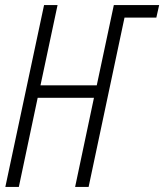

<svg xmlns="http://www.w3.org/2000/svg" viewBox="-20 -734 645 754"><path d="M1 0 153 -714H206L139 -399H360L427 -714H605L594 -665H469L328 0H275L349 -350H128L54 0Z"/></svg>

Font: Noto Sans ExtraCondensed Light
Style: Italic
Weight: 300
Width: 2
Italic angle: -12°
Designer: Monotype Design Team
Foundry: Monotype Imaging Inc.
Version: Version 2.013; ttfautohint (v1.8.4.7-5d5b)